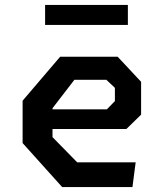

<svg xmlns="http://www.w3.org/2000/svg" viewBox="-20 -757 660 777"><path d="M231.5 0H516L529 -100H292.5L192.5 -202V-235H491.5L551 -293V-426L456 -527.5H223.5L71.5 -349.5V-178ZM162.5 -656H497.5V-737H162.5ZM192.5 -314.5V-319L281 -434H410.5L445 -401.5V-348L412.5 -314.5Z"/></svg>

Font: Monaspace Krypton SemiBold
Style: Regular
Weight: 600
Designer: Riley Cran & the Lettermatic Team
Foundry: Lettermatic
Version: Version 1.200 (Monaspace Krypton)